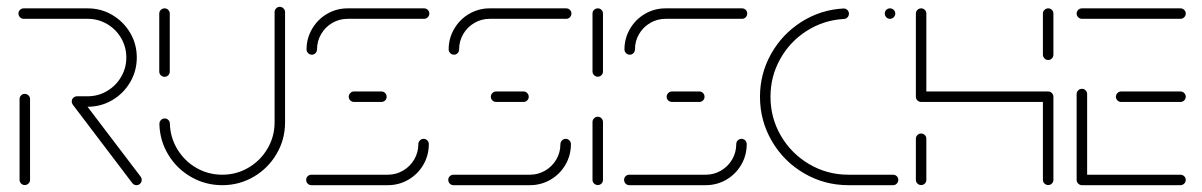

<svg xmlns="http://www.w3.org/2000/svg" viewBox="-20 -543 3525 563"><path d="M52.6 -0.4Q46.3 -0.4 41.9 -4.8Q37.4 -9.3 37.4 -15.6V-252.6Q37.4 -258.9 41.9 -263.3Q46.3 -267.8 52.6 -267.8Q58.9 -267.8 63.5 -263.3Q68.1 -258.9 68.1 -252.6V-15.6Q68.1 -9.3 63.5 -4.8Q58.9 -0.4 52.6 -0.4ZM395.6 -15.6Q395.6 -9.3 391.1 -4.6Q386.7 0 380 0Q373 0 368.1 -5.9L193.3 -236.3Q190.4 -240.7 190.4 -245.2Q190.4 -251.5 195 -256.1Q199.6 -260.7 205.9 -260.7Q213.7 -260.7 218.1 -254.4L392.6 -24.8Q395.6 -20.7 395.6 -15.6ZM190.4 -245.6Q190.4 -251.9 195 -256.3Q199.6 -260.7 205.9 -260.7H237Q267.8 -260.7 293.9 -276.1Q320 -291.5 335.2 -317.6Q350.4 -343.7 350.4 -374.4Q350.4 -405.2 335.2 -431.3Q320 -457.4 293.9 -472.6Q267.8 -487.8 237 -487.8H49.6Q43.3 -487.8 38.7 -492.4Q34.1 -497 34.1 -503.3Q34.1 -509.6 38.7 -514.1Q43.3 -518.5 49.6 -518.5H237Q276.3 -518.5 309.3 -499.1Q342.2 -479.6 361.7 -446.7Q381.1 -413.7 381.1 -374.4Q381.1 -335.2 361.7 -302Q342.2 -268.9 309.3 -249.4Q276.3 -230 237 -230H205.9Q199.6 -230 195 -234.6Q190.4 -239.3 190.4 -245.6Z M462.6 -317.8Q456.3 -317.8 451.7 -322.2Q447 -326.7 447 -333V-503.3Q447 -509.6 451.7 -514.1Q456.3 -518.5 462.6 -518.5Q468.9 -518.5 473.3 -514.1Q477.8 -509.6 477.8 -503.3V-333Q477.8 -326.7 473.3 -322.2Q468.9 -317.8 462.6 -317.8ZM800.4 -523Q806.7 -523 811.3 -518.3Q815.9 -513.7 815.9 -507.4V-184.4Q815.9 -134.1 791.1 -91.9Q766.3 -49.6 724.1 -24.8Q681.9 0 631.9 0Q582.2 0 540.4 -24.1Q498.5 -48.1 473.5 -89.4Q448.5 -130.7 447.4 -179.6Q447.4 -186.3 451.9 -190.9Q456.3 -195.6 463 -195.6Q469.3 -195.6 473.7 -191.1Q478.1 -186.7 478.1 -180.4Q479.3 -139.6 500.2 -105.2Q521.1 -70.7 555.9 -50.7Q590.7 -30.7 631.9 -30.7Q673.3 -30.7 708.5 -51.3Q743.7 -71.9 764.4 -107.2Q785.2 -142.6 785.2 -184.4V-507.4Q785.2 -513.7 789.6 -518.3Q794.1 -523 800.4 -523Z M1222.2 -135.9Q1228.5 -135.9 1233 -131.3Q1237.4 -126.7 1237.4 -120.4Q1237.4 -87.4 1221.3 -59.8Q1205.2 -32.2 1177.6 -16.1Q1150 0 1117 0H893Q886.7 0 882.2 -4.6Q877.8 -9.3 877.8 -15.6Q877.8 -21.9 882.2 -26.3Q886.7 -30.7 893 -30.7H1117Q1141.5 -30.7 1162 -42.8Q1182.6 -54.8 1194.6 -75.4Q1206.7 -95.9 1206.7 -120.4Q1206.7 -126.7 1211.3 -131.3Q1215.9 -135.9 1222.2 -135.9ZM1113.7 -259.3Q1113.7 -253 1109.3 -248.5Q1104.8 -244.1 1098.5 -244.1H1018.1Q1011.9 -244.1 1007.2 -248.5Q1002.6 -253 1002.6 -259.3Q1002.6 -265.6 1007.2 -270.2Q1011.9 -274.8 1018.1 -274.8H1098.5Q1104.8 -274.8 1109.3 -270.2Q1113.7 -265.6 1113.7 -259.3ZM894.4 -382.6Q888.1 -382.6 883.5 -387.2Q878.9 -391.9 878.9 -398.1Q878.9 -430.7 895.2 -458.5Q911.5 -486.3 939.1 -502.4Q966.7 -518.5 999.3 -518.5H1223.7Q1230 -518.5 1234.4 -514.1Q1238.9 -509.6 1238.9 -503.3Q1238.9 -497 1234.4 -492.4Q1230 -487.8 1223.7 -487.8H999.3Q974.8 -487.8 954.3 -475.7Q933.7 -463.7 921.7 -443.1Q909.6 -422.6 909.6 -398.1Q909.6 -391.9 905.2 -387.2Q900.7 -382.6 894.4 -382.6Z M1638.9 -135.9Q1645.2 -135.9 1649.6 -131.3Q1654.1 -126.7 1654.1 -120.4Q1654.1 -87.4 1638 -59.8Q1621.9 -32.2 1594.3 -16.1Q1566.7 0 1533.7 0H1309.6Q1303.3 0 1298.9 -4.6Q1294.4 -9.3 1294.4 -15.6Q1294.4 -21.9 1298.9 -26.3Q1303.3 -30.7 1309.6 -30.7H1533.7Q1558.1 -30.7 1578.7 -42.8Q1599.3 -54.8 1611.3 -75.4Q1623.3 -95.9 1623.3 -120.4Q1623.3 -126.7 1628 -131.3Q1632.6 -135.9 1638.9 -135.9ZM1530.4 -259.3Q1530.4 -253 1525.9 -248.5Q1521.5 -244.1 1515.2 -244.1H1434.8Q1428.5 -244.1 1423.9 -248.5Q1419.3 -253 1419.3 -259.3Q1419.3 -265.6 1423.9 -270.2Q1428.5 -274.8 1434.8 -274.8H1515.2Q1521.5 -274.8 1525.9 -270.2Q1530.4 -265.6 1530.4 -259.3ZM1311.1 -382.6Q1304.8 -382.6 1300.2 -387.2Q1295.6 -391.9 1295.6 -398.1Q1295.6 -430.7 1311.9 -458.5Q1328.1 -486.3 1355.7 -502.4Q1383.3 -518.5 1415.9 -518.5H1640.4Q1646.7 -518.5 1651.1 -514.1Q1655.6 -509.6 1655.6 -503.3Q1655.6 -497 1651.1 -492.4Q1646.7 -487.8 1640.4 -487.8H1415.9Q1391.5 -487.8 1370.9 -475.7Q1350.4 -463.7 1338.3 -443.1Q1326.3 -422.6 1326.3 -398.1Q1326.3 -391.9 1321.9 -387.2Q1317.4 -382.6 1311.1 -382.6Z M1733 -0.4Q1726.7 -0.4 1722 -4.8Q1717.4 -9.3 1717.4 -15.6V-185.2Q1717.4 -191.5 1722 -196.1Q1726.7 -200.7 1733 -200.7Q1739.3 -200.7 1743.7 -196.1Q1748.1 -191.5 1748.1 -185.2V-15.6Q1748.1 -9.3 1743.7 -4.8Q1739.3 -0.4 1733 -0.4ZM1733 -318.1Q1726.7 -318.1 1722 -322.6Q1717.4 -327 1717.4 -333.3V-503.3Q1717.4 -509.6 1722 -514.1Q1726.7 -518.5 1733 -518.5Q1739.3 -518.5 1743.7 -514.1Q1748.1 -509.6 1748.1 -503.3V-333.3Q1748.1 -327 1743.7 -322.6Q1739.3 -318.1 1733 -318.1Z M2154.4 -135.9Q2160.7 -135.9 2165.2 -131.3Q2169.6 -126.7 2169.6 -120.4Q2169.6 -87.4 2153.5 -59.8Q2137.4 -32.2 2109.8 -16.1Q2082.2 0 2049.3 0H1825.2Q1818.9 0 1814.4 -4.6Q1810 -9.3 1810 -15.6Q1810 -21.9 1814.4 -26.3Q1818.9 -30.7 1825.2 -30.7H2049.3Q2073.7 -30.7 2094.3 -42.8Q2114.8 -54.8 2126.9 -75.4Q2138.9 -95.9 2138.9 -120.4Q2138.9 -126.7 2143.5 -131.3Q2148.1 -135.9 2154.4 -135.9ZM2045.9 -259.3Q2045.9 -253 2041.5 -248.5Q2037 -244.1 2030.7 -244.1H1950.4Q1944.1 -244.1 1939.4 -248.5Q1934.8 -253 1934.8 -259.3Q1934.8 -265.6 1939.4 -270.2Q1944.1 -274.8 1950.4 -274.8H2030.7Q2037 -274.8 2041.5 -270.2Q2045.9 -265.6 2045.9 -259.3ZM1826.7 -382.6Q1820.4 -382.6 1815.7 -387.2Q1811.1 -391.9 1811.1 -398.1Q1811.1 -430.7 1827.4 -458.5Q1843.7 -486.3 1871.3 -502.4Q1898.9 -518.5 1931.5 -518.5H2155.9Q2162.2 -518.5 2166.7 -514.1Q2171.1 -509.6 2171.1 -503.3Q2171.1 -497 2166.7 -492.4Q2162.2 -487.8 2155.9 -487.8H1931.5Q1907 -487.8 1886.5 -475.7Q1865.9 -463.7 1853.9 -443.1Q1841.9 -422.6 1841.9 -398.1Q1841.9 -391.9 1837.4 -387.2Q1833 -382.6 1826.7 -382.6Z M2208.5 -259.3Q2208.5 -327 2241.1 -385Q2273.7 -443 2329.8 -478.7Q2385.9 -514.4 2453 -518.1Q2459.3 -518.5 2464.3 -514.1Q2469.3 -509.6 2469.3 -503Q2469.3 -496.7 2465.2 -492.2Q2461.1 -487.8 2454.8 -487.4Q2395.6 -484.1 2346.1 -452.8Q2296.7 -421.5 2268 -370.4Q2239.3 -319.3 2239.3 -259.3Q2239.3 -197 2270 -144.6Q2300.7 -92.2 2353.1 -61.5Q2405.6 -30.7 2467.8 -30.7H2598.9Q2605.2 -30.7 2609.6 -26.3Q2614.1 -21.9 2614.1 -15.6Q2614.1 -9.3 2609.6 -4.6Q2605.2 0 2598.9 0H2467.8Q2397.4 0 2337.8 -34.8Q2278.1 -69.6 2243.3 -129.3Q2208.5 -188.9 2208.5 -259.3ZM2574.4 -503.3Q2574.4 -509.6 2578.9 -514.1Q2583.3 -518.5 2589.6 -518.5Q2595.9 -518.5 2600.6 -514.1Q2605.2 -509.6 2605.2 -503.3Q2605.2 -497 2600.6 -492.4Q2595.9 -487.8 2589.6 -487.8Q2583.3 -487.8 2578.9 -492.4Q2574.4 -497 2574.4 -503.3Z M2681.1 -0.4Q2674.8 -0.4 2670.2 -4.8Q2665.6 -9.3 2665.6 -15.6V-136.3Q2665.6 -142.6 2670.2 -147Q2674.8 -151.5 2681.1 -151.5Q2687.4 -151.5 2691.9 -147Q2696.3 -142.6 2696.3 -136.3V-15.6Q2696.3 -9.3 2691.9 -4.8Q2687.4 -0.4 2681.1 -0.4ZM2681.1 -518.5Q2687.4 -518.5 2691.9 -514.1Q2696.3 -509.6 2696.3 -503.3V-259.3Q2696.3 -253 2691.9 -248.5Q2687.4 -244.1 2681.1 -244.1Q2674.8 -244.1 2670.2 -248.5Q2665.6 -253 2665.6 -259.3V-503.3Q2665.6 -509.6 2670.2 -514.1Q2674.8 -518.5 2681.1 -518.5ZM3053.7 -244.1H2681.1V-274.8H3053.7ZM3053.7 -274.8Q3060 -274.8 3064.4 -270.2Q3068.9 -265.6 3068.9 -259.3V-15.6Q3068.9 -9.3 3064.4 -4.8Q3060 -0.4 3053.7 -0.4Q3047.4 -0.4 3042.8 -4.8Q3038.1 -9.3 3038.1 -15.6V-259.3Q3038.1 -265.6 3042.8 -270.2Q3047.4 -274.8 3053.7 -274.8ZM3053.7 -367Q3047.4 -367 3042.8 -371.7Q3038.1 -376.3 3038.1 -382.6V-503.3Q3038.1 -509.6 3042.8 -514.1Q3047.4 -518.5 3053.7 -518.5Q3060 -518.5 3064.4 -514.1Q3068.9 -509.6 3068.9 -503.3V-382.6Q3068.9 -376.3 3064.4 -371.7Q3060 -367 3053.7 -367Z M3137 -15.9V-267.4Q3137 -273.7 3141.7 -278.1Q3146.3 -282.6 3152.6 -282.6Q3158.9 -282.6 3163.3 -278.1Q3167.8 -273.7 3167.8 -267.4V-15.9ZM3457 -15.6Q3457 -9.3 3452.4 -4.6Q3447.8 0 3441.5 0H3152.6Q3146.3 0 3141.7 -4.6Q3137 -9.3 3137 -15.6Q3137 -21.9 3141.7 -26.3Q3146.3 -30.7 3152.6 -30.7H3441.5Q3447.8 -30.7 3452.4 -26.3Q3457 -21.9 3457 -15.6ZM3252.2 -259.3Q3252.2 -265.6 3256.7 -270.2Q3261.1 -274.8 3267.4 -274.8H3441.5Q3447.8 -274.8 3452.4 -270.2Q3457 -265.6 3457 -259.3Q3457 -253 3452.4 -248.5Q3447.8 -244.1 3441.5 -244.1H3267.4Q3261.1 -244.1 3256.7 -248.5Q3252.2 -253 3252.2 -259.3ZM3137 -503.3Q3137 -509.6 3141.7 -514.1Q3146.3 -518.5 3152.6 -518.5H3441.5Q3447.8 -518.5 3452.4 -514.1Q3457 -509.6 3457 -503.3Q3457 -497 3452.4 -492.4Q3447.8 -487.8 3441.5 -487.8H3152.6Q3146.3 -487.8 3141.7 -492.4Q3137 -497 3137 -503.3Z"/></svg>

Font: 26F Galaxy Hebrew Ultra Light
Style: Regular
Weight: 200
Designer: C₂₉H₂₅N₃O₅
Version: Version 1.000